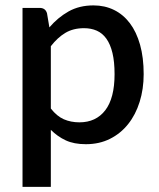

<svg xmlns="http://www.w3.org/2000/svg" viewBox="-20 -540 604 729"><path d="M173 -128Q195.5 -99 222.2 -87.2Q249 -75.5 281.5 -75.5Q344.5 -75.5 379.8 -121.5Q415 -167.5 415 -258.5Q415 -305.5 407 -338.8Q399 -372 384 -393Q369 -414 347.5 -423.5Q326 -433 299 -433Q258 -433 228.2 -415.2Q198.5 -397.5 173 -364.5ZM167.5 -436Q199.5 -473.5 240.2 -496.5Q281 -519.5 335 -519.5Q378 -519.5 413 -502.2Q448 -485 473 -452Q498 -419 511.8 -370.2Q525.5 -321.5 525.5 -258.5Q525.5 -202 510.2 -153.2Q495 -104.5 466.5 -68.8Q438 -33 397.5 -12.8Q357 7.5 306 7.5Q261 7.5 229.8 -7Q198.5 -21.5 173 -47V169.5H65.5V-510H130.5Q152.5 -510 158.5 -489.5Z"/></svg>

Font: Lato SemiBold
Style: Regular
Weight: 600
Designer: Lukasz Dziedzic with Adam Twardoch and Botio Nikoltchev
Foundry: tyPoland Lukasz Dziedzic
Version: Version 2.015; 2015-08-06; http://www.latofonts.com/